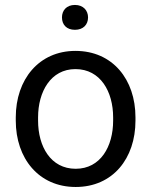

<svg xmlns="http://www.w3.org/2000/svg" viewBox="-20 -743 609 773"><path d="M43.5 -257.3C43.5 -105 136.2 9.8 284.7 9.8C434.1 9.8 525.4 -105 525.4 -257.3V-270.5C525.4 -423.3 433.1 -538.1 283.7 -538.1C136.7 -538.1 43.5 -423.3 43.5 -270.5ZM133.3 -270.5C133.3 -373.5 184.1 -464.8 283.7 -464.8C384.8 -464.8 435.5 -373.5 435.5 -270.5V-257.3C435.5 -153.3 384.8 -63.5 284.7 -63.5C184.1 -63.5 133.3 -153.3 133.3 -257.3ZM229.5 -672.9C229.5 -644 247.6 -623 281.7 -623C315.4 -623 334.5 -644 334.5 -672.9C334.5 -700.7 315.4 -723.1 281.7 -723.1C247.6 -723.1 229.5 -700.7 229.5 -672.9Z"/></svg>

Font: Bert Sans
Style: Regular
Weight: 400
Designer: Christian Robertson (Google), Cristiano Sobral
Foundry: Google, Cristiano Sobral
Version: Version 3.101